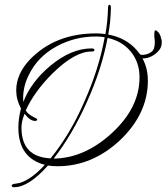

<svg xmlns="http://www.w3.org/2000/svg" viewBox="-20 -676 698 805"><path d="M39 109Q29 109 29 102Q29 98 37 95Q42 95 48 93.5Q54 92 63 91Q112 76 168 15Q57 -14 57 -141Q57 -180 68 -221Q48 -258 48 -297Q48 -366 106 -427Q212 -536 383 -536Q403 -536 422 -533Q427 -562 429.5 -587Q432 -612 433 -644Q433 -656 439 -656Q445 -656 445 -642Q444 -610 442 -588.5Q440 -567 434 -531Q508 -518 554 -465Q600 -412 600 -338Q600 -198 481 -86Q365 21 221 21Q201 21 181 18Q100 109 39 109ZM192 -12Q232 -61 268 -121Q304 -181 335 -253Q395 -388 419 -520Q401 -523 383 -523Q337 -523 296 -512.5Q255 -502 218 -482Q137 -438 100 -360Q77 -314 77 -264Q77 -254 78 -249Q111 -334 192 -401Q279 -473 364 -473Q376 -473 376 -466Q376 -460 363 -460Q294 -460 201 -369Q161 -329 133 -290Q105 -251 88 -213Q96 -198 118 -187Q136 -178 136 -176Q136 -169 127 -169Q106 -169 83 -199Q70 -167 70 -141Q70 -18 192 -12ZM205 -11Q270 -12 330.5 -38.5Q391 -65 448 -117Q565 -224 565 -352Q565 -414 529 -459Q492 -504 431 -517Q407 -388 346 -252Q315 -182 279.5 -121.5Q244 -61 205 -11ZM581 -431Q567 -431 556 -438Q539 -449 538 -460Q537 -470 542 -470Q543 -470 554 -458Q566 -444 581 -446Q601 -448 615 -458.5Q629 -469 629 -497Q629 -501 629 -505Q629 -509 628 -513Q627 -518 627 -522.5Q627 -527 627 -531Q627 -549 632 -549Q636 -549 644 -540.5Q652 -532 656 -513Q658 -509 658 -505Q658 -501 658 -496Q658 -478 645.5 -463.5Q633 -449 615.5 -440Q598 -431 581 -431Z"/></svg>

Font: Ruthie
Style: Regular
Weight: 400
Designer: Robert E. Leuschke
Foundry: Robert E. Leuschke
Version: Version 1.012